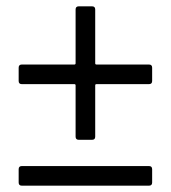

<svg xmlns="http://www.w3.org/2000/svg" viewBox="-20 -587 540 607"><path d="M451 -383Q461 -383 461 -373V-331Q461 -321 451 -321H285Q281 -321 281 -317V-155Q281 -145 271 -145H229Q219 -145 219 -155V-317Q219 -321 215 -321H49Q39 -321 39 -331V-373Q39 -383 49 -383H215Q219 -383 219 -387V-557Q219 -567 229 -567H271Q281 -567 281 -557V-387Q281 -383 285 -383ZM49 0Q39 0 39 -10V-52Q39 -62 49 -62H451Q461 -62 461 -52V-10Q461 0 451 0Z"/></svg>

Font: LinhAnh
Style: Regular
Weight: 400
Designer: Jeremy Tribby
Foundry: Tribby Type
Version: Version 1.408